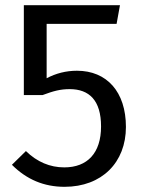

<svg xmlns="http://www.w3.org/2000/svg" viewBox="-20 -709 551 741"><path d="M443 -689H72V-342H144C187 -358 213 -365 249 -365C324 -365 370 -322 370 -221C370 -118 317 -63 228 -63C173 -63 123 -84 80 -126L26 -73C83 -16 150 12 229 12C373 12 466 -82 466 -219C466 -355 392 -436 277 -436C235 -436 196 -426 160 -407V-617H430Z"/></svg>

Font: Fira Sans
Style: Regular
Weight: 400
Designer: Carrois Corporate & Edenspiekermann AG
Foundry: Carrois Corporate GbR & Edenspiekermann AG
Version: Version 4.203